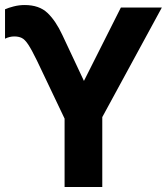

<svg xmlns="http://www.w3.org/2000/svg" viewBox="-20 -744 664 764"><path d="M78 -724Q136 -724 169 -692.5Q202 -661 228 -605L314 -422L461 -714H624L387 -278V0H237V-272L127 -503Q106 -546 92.5 -566.5Q79 -587 66.5 -593Q54 -599 37 -599Q18 -599 0 -590V-707Q13 -713 34.5 -718.5Q56 -724 78 -724Z"/></svg>

Font: Noto Sans
Style: Bold
Weight: 700
Designer: Monotype Design Team
Foundry: Monotype Imaging Inc.
Version: Version 2.000;GOOG;noto-source:20170915:90ef993387c0; ttfaut